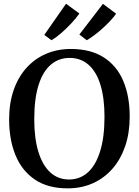

<svg xmlns="http://www.w3.org/2000/svg" viewBox="-20 -1020 760 1051"><path d="M354 11Q244.5 12 172.5 -36Q100.5 -84 65.2 -169.5Q30 -255 30 -366.5Q30 -455 54.5 -526Q79 -597 124 -647.5Q169 -698 231.2 -725Q293.5 -752 368.5 -752Q477 -751.5 548.2 -705.8Q619.5 -660 654.8 -576.8Q690 -493.5 690 -381.5Q690 -293.5 665.8 -221.5Q641.5 -149.5 596.8 -97.8Q552 -46 490.2 -17.8Q428.5 10.5 354 11ZM358.5 -37.5Q417.5 -37.5 460.8 -76.2Q504 -115 528 -191.5Q552 -268 552 -381Q552 -483 530 -555Q508 -627 465.2 -665Q422.5 -703 361 -703Q302 -703 258.5 -666.2Q215 -629.5 191.2 -554.8Q167.5 -480 167.5 -366.5Q167.5 -263.5 189.8 -190Q212 -116.5 254.5 -77Q297 -37.5 358.5 -37.5ZM454.5 -800 414.5 -831 543.5 -999 615.5 -945Q603 -926.5 583.2 -905.5Q563.5 -884.5 540.8 -864Q518 -843.5 495.5 -826.8Q473 -810 455.5 -800ZM261.5 -800 222.5 -829 341.5 -999.5 414.5 -946Q397.5 -921.5 370.8 -892.8Q344 -864 315.2 -839Q286.5 -814 262.5 -800Z"/></svg>

Font: Merriweather 48pt SemiBold
Style: Regular
Weight: 600
Version: Version 2.100